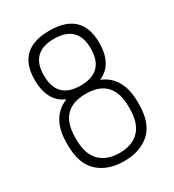

<svg xmlns="http://www.w3.org/2000/svg" viewBox="-178 -832 851 940"><g transform="rotate(-30 247.0 -362.5)"><path d="M247 -731Q430 -731 430 -557Q430 -436 343 -398Q448 -355 448 -212V-200Q448 -94 393.5 -44Q339 6 247 6Q156 6 101 -44Q46 -94 46 -200V-212Q46 -355 152 -398Q65 -436 65 -557Q65 -731 247 -731ZM398 -202V-215Q398 -374 247 -374Q96 -374 96 -215V-202Q96 -121 136 -80.5Q176 -40 248 -40Q320 -40 359 -81Q398 -122 398 -202ZM247 -685Q115 -685 115 -554Q115 -421 247 -421Q380 -421 380 -554Q380 -685 247 -685Z"/></g></svg>

Font: Dosis
Style: Light
Weight: 300
Designer: Edgar Tolentino, Pablo Impallari, Igino Marini
Foundry: Edgar Tolentino, Pablo Impallari, Igino Marini
Version: Version 1.007